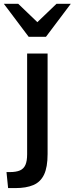

<svg xmlns="http://www.w3.org/2000/svg" viewBox="-32 -796 385 990"><path d="M1.5 91.3H18.1Q51.3 91.3 70.8 82.8Q90.3 74.2 99.1 54.2Q107.9 34.2 107.9 -0.5V-520H213.4V-2Q213.4 66.4 195.1 104.5Q176.8 142.6 139.9 158.2Q103 173.8 47.9 173.8H9.8ZM115.7 -606.4 -12.2 -776.4H62L183.1 -660.2H138.2L259.3 -776.4H333L205.1 -606.4Z"/></svg>

Font: Monda Medium
Style: Regular
Weight: 500
Designer: Vernon Adams
Foundry: Vernon Adams
Version: Version 2.200